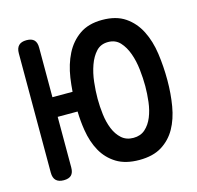

<svg xmlns="http://www.w3.org/2000/svg" viewBox="-88 -652 776 755"><g transform="rotate(-15 300.0 -275.0)"><path d="M123 -519V-317H205Q207 -345 211 -373Q219 -426 240 -467.5Q261 -509 297.5 -534.5Q334 -560 390 -560Q447 -560 483.5 -535Q520 -510 541 -468.5Q562 -427 569.5 -374Q577 -321 577 -265Q577 -210 568.5 -160Q560 -110 539 -72.5Q518 -35 482 -12.5Q446 10 390 10Q334 10 297.5 -12.5Q261 -35 240 -72.5Q219 -110 211 -160Q205 -197 204 -237H123V-31Q123 -10 113 0Q103 10 82 10Q61 10 50.5 -0.5Q40 -11 40 -32V-518Q40 -539 50.5 -549.5Q61 -560 82 -560Q103 -560 113 -550Q123 -540 123 -519ZM390 -80Q419 -80 438 -97Q457 -114 468 -141Q479 -168 483 -201Q487 -234 487 -265Q487 -297 483 -333Q479 -369 468 -399.5Q457 -430 438.5 -450Q420 -470 390 -470Q360 -470 341.5 -450Q323 -430 312 -399Q301 -368 297 -332.5Q293 -297 293 -265Q293 -234 297 -201Q301 -168 312 -141Q323 -114 342 -97Q361 -80 390 -80Z"/></g></svg>

Font: Maple Mono Normal
Style: Regular
Weight: 400
Monospace: yes
Designer: subframe7536
Version: Version 7.000